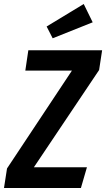

<svg xmlns="http://www.w3.org/2000/svg" viewBox="-42 -943 532 963"><path d="M377.9 -922.9 422.9 -831.1 222.2 -751 191.9 -810.1ZM-22 0 -6.8 -98.1 318.8 -588.9H85L100.1 -690.9H470.2L455.1 -591.8L127.9 -104H394L363.8 0Z"/></svg>

Font: Fira Sans Compressed Medium
Style: Italic
Weight: 500
Width: 3
Italic angle: -8°
Designer: Carrois Corporate & Edenspiekermann AG
Foundry: Carrois Corporate GbR & Edenspiekermann AG
Version: Version 4.203;PS 004.203;hotconv 1.0.88;makeotf.lib2.5.64775